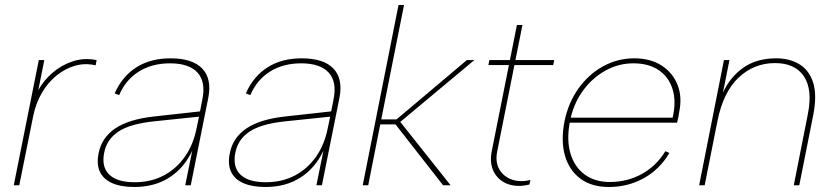

<svg xmlns="http://www.w3.org/2000/svg" viewBox="-20 -740 3339 767"><path d="M135 -500H157L133 -380Q154 -418 189.5 -449Q225 -480 270.5 -495Q316 -510 366 -500L362 -479Q320 -489 280 -477.5Q240 -466 205.5 -438Q171 -410 147 -368.5Q123 -327 113 -278L57 0H35Z M720 0 748 -138Q715 -68 656 -30.5Q597 7 517 7Q463 7 428 -8.5Q393 -24 379 -54Q365 -84 374 -128Q386 -190 440.5 -227Q495 -264 598 -275L779 -295L788 -341Q803 -413 769 -450Q735 -487 659 -487Q587 -487 534.5 -454Q482 -421 456 -360L438 -367Q469 -436 525.5 -471.5Q582 -507 661 -507Q749 -507 788 -466Q827 -425 812 -349L742 0ZM775 -274 593 -255Q499 -245 452.5 -214Q406 -183 396 -129Q385 -73 416.5 -42.5Q448 -12 518 -12Q582 -12 633 -38.5Q684 -65 718.5 -114Q753 -163 766 -231Z M1244 0 1272 -138Q1239 -68 1180 -30.5Q1121 7 1041 7Q987 7 952 -8.5Q917 -24 903 -54Q889 -84 898 -128Q910 -190 964.5 -227Q1019 -264 1122 -275L1303 -295L1312 -341Q1327 -413 1293 -450Q1259 -487 1183 -487Q1111 -487 1058.5 -454Q1006 -421 980 -360L962 -367Q993 -436 1049.5 -471.5Q1106 -507 1185 -507Q1273 -507 1312 -466Q1351 -425 1336 -349L1266 0ZM1299 -274 1117 -255Q1023 -245 976.5 -214Q930 -183 920 -129Q909 -73 940.5 -42.5Q972 -12 1042 -12Q1106 -12 1157 -38.5Q1208 -65 1242.5 -114Q1277 -163 1290 -231Z M1572 -720H1594L1503 -263H1564L1845 -500H1875L1579 -253L1780 0H1750L1560 -243H1499L1451 0H1429Z M2017 -500 2045 -640H2067L2039 -500H2194L2190 -480H2035L1966 -134Q1958 -93 1974.5 -64Q1991 -35 2024 -23Q2057 -11 2099 -21L2095 -3Q2061 6 2030.5 1Q2000 -4 1978 -22Q1956 -40 1946.5 -68.5Q1937 -97 1944 -134L2013 -480H1931L1935 -500Z M2412 7Q2344 7 2299 -26Q2254 -59 2237 -118Q2220 -177 2235 -255Q2250 -329 2290.5 -386Q2331 -443 2389 -475Q2447 -507 2514 -507Q2578 -507 2622.5 -478.5Q2667 -450 2686.5 -401.5Q2706 -353 2693 -291Q2692 -284 2690 -273Q2688 -262 2685 -250H2256Q2243 -180 2259 -126.5Q2275 -73 2315.5 -43Q2356 -13 2416 -13Q2486 -13 2544 -45Q2602 -77 2638 -136L2654 -129Q2616 -64 2552.5 -28.5Q2489 7 2412 7ZM2667 -270Q2682 -334 2667 -383Q2652 -432 2612 -459.5Q2572 -487 2510 -487Q2452 -487 2400.5 -459Q2349 -431 2312 -382Q2275 -333 2260 -270Z M2872 -500H2894L2868 -370Q2897 -433 2950 -470Q3003 -507 3081 -507Q3135 -507 3174 -483Q3213 -459 3228.5 -409.5Q3244 -360 3229 -282L3173 0H3151L3207 -283Q3227 -382 3191.5 -435Q3156 -488 3076 -488Q2992 -488 2930.5 -430Q2869 -372 2846 -256L2795 0H2773Z"/></svg>

Font: Albert Sans Thin
Style: Italic
Weight: 250
Italic angle: -11.25°
Designer: Andreas Rasmussen
Foundry: a.Foundry
Version: Version 1.025